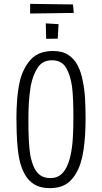

<svg xmlns="http://www.w3.org/2000/svg" viewBox="-20 -970 528 994"><path d="M238 4Q190 4 159 -14.5Q128 -33 109 -66.5Q90 -100 80 -146Q74 -176 71 -209.5Q68 -243 66.5 -280.5Q65 -318 65 -358Q65 -383 66 -408Q67 -433 69 -457.5Q71 -482 74.5 -505.5Q78 -529 83 -551Q100 -619 140 -662.5Q180 -706 255 -706Q303 -706 334 -685.5Q365 -665 383 -629.5Q401 -594 409 -548Q418 -505 420.5 -455.5Q423 -406 423 -356Q423 -313 420.5 -272Q418 -231 412.5 -194Q407 -157 397 -125Q378 -66 341 -31Q304 4 238 4ZM240 -48Q270 -48 290 -62Q310 -76 323.5 -102.5Q337 -129 345 -165Q354 -205 357 -254.5Q360 -304 360 -361Q360 -407 358.5 -447.5Q357 -488 353 -521Q344 -584 321 -621Q298 -658 249 -658Q201 -658 176 -621Q151 -584 139 -525Q136 -505 133.5 -483.5Q131 -462 129.5 -439.5Q128 -417 127.5 -393.5Q127 -370 127 -346Q127 -294 129 -248.5Q131 -203 137 -166Q144 -130 156.5 -103Q169 -76 189.5 -62Q210 -48 240 -48ZM136 -900V-950L358 -947L362 -903ZM219 -769 217 -849 283 -845 279 -770Z"/></svg>

Font: Truculenta Light
Style: Regular
Weight: 300
Version: Version 1.002